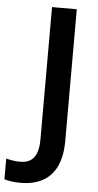

<svg xmlns="http://www.w3.org/2000/svg" viewBox="-137 -751 507 989"><g transform="rotate(5 116.5 -256.0)"><path d="M8 202C134 202 219 134 219 -33V-714H91V-30C91 70 48 94 -4 94C-31 94 -55 89 -76 84V191C-56 197 -29 202 8 202Z"/></g></svg>

Font: Noto Sans Bamum SemiBold
Style: Regular
Weight: 600
Designer: Monotype Design Team
Foundry: Monotype Imaging Inc.
Version: Version 2.002